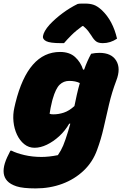

<svg xmlns="http://www.w3.org/2000/svg" viewBox="-52 -848 680 1068"><path d="M282 -559Q335 -559 366 -530.5Q397 -502 410 -461H416Q433 -509 455 -549Q478 -554 501 -554Q568 -554 594.5 -510.5Q621 -467 595 -400Q570 -334 554.5 -267.5Q539 -201 524.5 -137Q510 -73 488 -14Q464 53 413.5 101Q363 149 294.5 174.5Q226 200 146 200Q75 200 40 188.5Q5 177 -12 158Q-44 123 -25 60Q-20 44 -12 26.5Q-4 9 6 -10H12Q39 4 83.5 14.5Q128 25 179 25Q199 25 222 22.5Q245 20 270 15Q288 -11 299.5 -38.5Q311 -66 327 -118Q333 -138 339 -160H333Q310 -120 277 -90Q244 -60 208.5 -43Q173 -26 140 -26Q108 -26 83 -46Q58 -66 42.5 -99Q27 -132 23 -171.5Q19 -211 28 -250L34 -276Q104 -559 282 -559ZM224 -215Q229 -213 234.5 -212.5Q240 -212 246 -212Q274 -212 303 -221.5Q332 -231 362 -258Q368 -288 375 -319.5Q382 -351 392 -386Q368 -398 333 -398Q302 -398 280 -377Q258 -356 241 -297L238 -286Q233 -266 229.5 -248Q226 -230 224 -215ZM380 -826Q389 -828 401.5 -828Q414 -828 424 -828Q449 -828 469.5 -821Q490 -814 515 -791Q576 -733 599 -633Q562 -608 520 -608Q496 -608 483 -617.5Q470 -627 457 -649Q448 -663 438 -676Q428 -689 411 -703H406Q370 -677 345.5 -652.5Q321 -628 304 -608H288Q226 -608 205 -619Q184 -630 187 -647Q189 -660 198 -676Q207 -692 224 -711Q256 -745 296.5 -775Q337 -805 380 -826Z"/></svg>

Font: Recursive Sn Csl St Blk
Style: Italic
Weight: 900
Italic angle: -15°
Version: Version 1.079;hotconv 1.0.112;makeotfexe 2.5.65598; ttfautoh